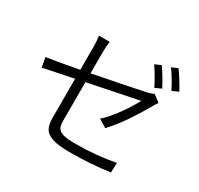

<svg xmlns="http://www.w3.org/2000/svg" viewBox="-176 -1051 1352 1302"><g transform="rotate(30 500.0 -399.5)"><path d="M842 -655 793 -633Q777 -666 754 -705Q731 -744 712 -771L760 -792Q780 -763 804 -723.5Q828 -684 842 -655ZM953 -695 904 -673Q861 -757 821 -810L868 -831Q889 -803 914 -762.5Q939 -722 953 -695ZM845 -521Q802 -444 749 -366Q696 -288 641 -230L579 -268Q632 -316 683 -388Q734 -460 760 -512L369 -433V-129Q369 -92 381 -73Q393 -54 424.5 -45.5Q456 -37 517 -37Q684 -37 828 -66L825 11Q680 32 510 32Q423 32 377 16.5Q331 1 314 -29.5Q297 -60 297 -111V-418L63 -370L49 -445Q112 -453 297 -488V-665Q297 -718 291 -752H375Q369 -710 369 -665V-502Q675 -562 767 -582Q800 -590 816 -599L869 -558Q859 -546 845 -521Z"/></g></svg>

Font: Sinter Normal
Style: Regular
Weight: 350
Foundry: Adobe & rsms
Version: Version 1.000